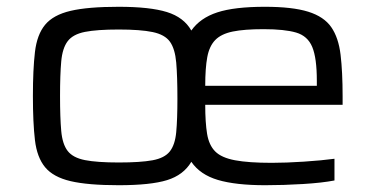

<svg xmlns="http://www.w3.org/2000/svg" viewBox="-20 -538 1107 566"><path d="M330 8Q239 8 188 -4Q137 -16 113 -45Q89 -74 83 -125Q77 -176 77 -255Q77 -333 83 -384.5Q89 -436 113 -465Q137 -494 188 -506Q239 -518 330 -518Q422 -518 472 -502.5Q522 -487 544 -448Q570 -485 620.5 -501.5Q671 -518 761 -518Q842 -518 888.5 -503.5Q935 -489 956.5 -458Q978 -427 984 -376.5Q990 -326 990 -254V-229H585Q585 -177 590.5 -143.5Q596 -110 614.5 -91.5Q633 -73 673 -65.5Q713 -58 781 -58Q823 -58 876 -61.5Q929 -65 966 -70V-6Q930 1 873 4.5Q816 8 762 8Q675 8 622.5 -7.5Q570 -23 544 -61Q521 -22 472.5 -7Q424 8 330 8ZM585 -285H914V-300Q914 -367 900.5 -399.5Q887 -432 853 -442Q819 -452 757 -452Q700 -452 666 -445Q632 -438 614.5 -420Q597 -402 591 -369.5Q585 -337 585 -285ZM330 -59Q394 -59 429.5 -65.5Q465 -72 480.5 -91.5Q496 -111 499.5 -148.5Q503 -186 503 -247Q503 -313 499.5 -353.5Q496 -394 481 -415Q466 -436 430 -443.5Q394 -451 330 -451Q266 -451 230.5 -444Q195 -437 179.5 -416.5Q164 -396 160.5 -357Q157 -318 157 -255Q157 -191 160.5 -152Q164 -113 179.5 -93Q195 -73 230.5 -66Q266 -59 330 -59Z"/></svg>

Font: Saira Expanded
Style: Regular
Weight: 400
Width: 7
Designer: Hector Gatti with collaboration of the Omnibus-Type team
Foundry: Omnibus-Type
Version: Version 1.100; ttfautohint (v1.8.3)